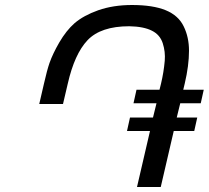

<svg xmlns="http://www.w3.org/2000/svg" viewBox="-20 -749 835 768"><path d="M623 -1H528L580 -225H488L500 -279H592L606 -336H514L526 -390H618L624 -414Q635 -460 639 -506Q642 -542 631 -576Q620 -610 588 -626Q555 -643 497 -644Q383 -644 330 -588Q278 -533 251 -414L232 -333H137L156 -415Q168 -468 178 -497Q191 -534 217 -579Q245 -627 278 -656Q314 -687 373 -708Q433 -729 508 -729Q592 -729 643 -708Q694 -687 715 -643Q736 -600 736 -546Q736 -487 719 -415L713 -390H795L783 -336H701L687 -279H769L757 -225H675Z"/></svg>

Font: Miedinger
Style: Italic
Weight: 400
Italic angle: -13°
Version: Version 001.000